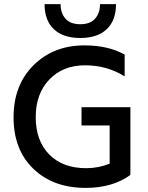

<svg xmlns="http://www.w3.org/2000/svg" viewBox="-20 -907 721 935"><path d="M545 -887Q545 -808 500 -765Q455 -722 371 -722Q287 -722 242 -765Q197 -808 197 -887H275Q275 -843 299 -816Q323 -789 371 -789Q419 -789 443 -816Q467 -843 467 -887ZM397 8Q239 8 142.5 -85Q46 -178 46 -335.5Q46 -493 143.5 -589.5Q241 -686 391 -686Q508 -686 587 -641V-535Q501 -589 394 -589Q287 -589 220.5 -520Q154 -451 154 -336.5Q154 -222 219.5 -155Q285 -88 400 -88Q460 -88 514 -110V-296H377V-385H615V-62H614L615 -55Q528 8 397 8Z"/></svg>

Font: Hind Mysuru Medium
Style: Regular
Weight: 500
Designer: Manushi Parikh, Hitesh Malaviya
Foundry: Indian Type Foundry
Version: Version 0.703;PS 1.0;hotconv 1.0.86;makeotf.lib2.5.63406